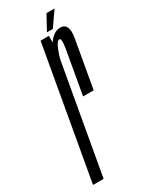

<svg xmlns="http://www.w3.org/2000/svg" viewBox="-221 -722 596 762"><g transform="rotate(-30 77.5 -341.5)"><path d="M103.5 -324H152Q178 -472.5 190 -539.2Q202 -606 161 -606Q134 -606 110.8 -576.8Q87.5 -547.5 80 -501L97 -488.5Q101 -510.5 112.8 -539Q124.5 -567.5 135 -567.5Q146.5 -567.5 137.8 -519Q129 -470.5 103.5 -324ZM-38 0H10.5L106 -539V-600H68ZM106.5 -616H133.5L180 -683H143Z"/></g></svg>

Font: Anybody UltraCondensed Light
Style: Italic
Weight: 300
Width: 1
Italic angle: -10°
Version: Version 1.113;gftools[0.9.25]